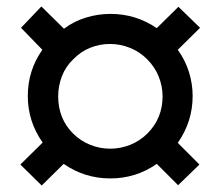

<svg xmlns="http://www.w3.org/2000/svg" viewBox="-20 -638 680 594"><path d="M109 -64 43 -129 112 -197Q66 -262 66 -341Q66 -420 111 -484L45 -552L108 -618L178 -549Q208 -572 245.5 -583.5Q283 -595 322 -595Q400 -595 465 -551L532 -617L599 -552L530 -484Q553 -452 564.5 -415.5Q576 -379 576 -341Q576 -262 530 -196L597 -129L531 -65L465 -131Q401 -86 321 -86Q242 -86 177 -131ZM436 -225Q483 -272 483 -340Q483 -371 471 -401Q459 -431 435 -455Q412 -478 382 -490Q352 -502 320 -502Q288 -502 258.5 -490Q229 -478 206 -454Q183 -432 171.5 -402Q160 -372 160 -340Q160 -271 206 -225Q229 -202 259 -190Q289 -178 321 -178Q353 -178 383 -190Q413 -202 436 -225Z"/></svg>

Font: Open Sauce Sans SemiBold
Style: Regular
Weight: 600
Designer: Alfredo Marco Pradil
Foundry: Creative Sauce Fz LLC
Version: Version 1.477